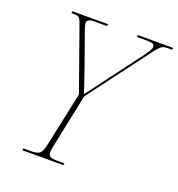

<svg xmlns="http://www.w3.org/2000/svg" viewBox="-130 -821 862 928"><g transform="rotate(20 301.5 -357.0)"><path d="M87 0 89 -10H127Q161 -10 173 -21Q185 -32 192 -65L252 -347L139 -665Q130 -692 122.5 -698Q115 -704 95 -704H83L85 -714H269L266 -704H201Q164 -704 164 -684Q164 -678 166 -669.5Q168 -661 172 -650L230 -487Q236 -469 245 -443.5Q254 -418 262 -394Q270 -370 274 -356Q286 -373 303 -394.5Q320 -416 343 -448L485 -637Q496 -652 503.5 -665Q511 -678 511 -686Q511 -695 502.5 -699.5Q494 -704 474 -704H419L422 -714H603L601 -704H575Q562 -704 554 -700.5Q546 -697 536 -686.5Q526 -676 509 -653L279 -347L220 -63Q217 -47 217 -36Q217 -22 227 -16Q237 -10 263 -10H300L298 0Z"/></g></svg>

Font: Noto Serif Display SemiCondensed Thin
Style: Italic
Weight: 100
Width: 4
Italic angle: -12°
Designer: Monotype Design Team
Foundry: Monotype Imaging Inc.
Version: Version 2.009